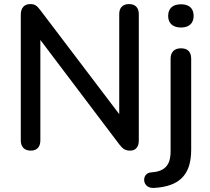

<svg xmlns="http://www.w3.org/2000/svg" viewBox="-20 -732 1030 942"><path d="M131 7C161 7 178 -11 178 -43V-536L565 -24C582 -2 594 7 619 7C645 7 661 -11 661 -42V-663C661 -694 644 -712 613 -712C582 -712 565 -694 565 -663V-172L178 -682C161 -704 152 -712 128 -712C100 -712 82 -694 82 -660V-43C82 -11 100 7 131 7ZM868 -597C908 -597 930 -618 930 -654C930 -691 908 -711 868 -711C828 -711 805 -691 805 -654C805 -618 828 -597 868 -597ZM736 190C857 183 918 129 918 3V-444C918 -477 901 -495 868 -495C836 -495 817 -477 817 -444V11C817 80 787 110 720 114C673 118 675 194 736 190Z"/></svg>

Font: Nunito SemiBold
Style: Regular
Weight: 600
Designer: Vernon Adams
Foundry: Vernon Adams
Version: Version 3.602